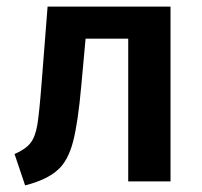

<svg xmlns="http://www.w3.org/2000/svg" viewBox="-20 -549 611 581"><path d="M56 12 24 -83Q57 -97 72 -116Q87 -135 93 -171.5Q99 -208 106 -299L124 -529H496V0H368V-432H239L226 -290Q216 -177 201 -120Q186 -63 156 -36Q123 -5 56 12Z"/></svg>

Font: Trujillo Medium
Style: Regular
Weight: 500
Designer: Fira Sans original fonts by bBox Type GmbH, Carrois Corporate GbR, & Edenspiekermann AG / Changes by Cristiano Sobral
Foundry: Fira Sans original fonts by bBox Type GmbH, Carrois Corporate GbR, & Edenspiekermann AG / Changes by Cristiano Sobral
Version: Version 4.301;October 17, 2021;FontCreator 14.0.0.2814 64-bi